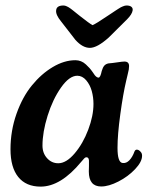

<svg xmlns="http://www.w3.org/2000/svg" viewBox="-20 -675 542 706"><path d="M375 -616.2Q381.3 -620.1 390.6 -626.5Q399.9 -632.8 404.1 -635.5Q408.2 -638.2 414.6 -642.3Q420.9 -646.5 424.3 -648.2Q427.7 -649.9 431.9 -651.6Q436 -653.3 439.2 -654.1Q442.4 -654.8 445.3 -654.8Q457 -654.8 462.9 -650.1Q468.8 -645.5 467.8 -637.2Q465.8 -622.6 447.3 -604L379.9 -537.1Q337.4 -499 310.5 -499Q283.7 -499 257.3 -528.3L204.6 -596.2Q184.1 -621.1 186.5 -637.2Q188 -654.8 213.4 -654.8Q216.3 -654.8 219.2 -654.1Q222.2 -653.3 225.8 -651.6Q229.5 -649.9 232.4 -648.2Q235.4 -646.5 240.7 -642.6Q246.1 -638.7 249.8 -635.5Q253.4 -632.3 261 -626.5Q268.6 -620.6 273.9 -616.2Q309.1 -588.4 320.3 -582.5Q335 -588.9 375 -616.2ZM502.4 -102.1Q502.4 -80.1 476.8 -53Q451.2 -25.9 415.5 -7.6Q379.9 10.7 352.1 10.7Q306.6 10.7 306.6 -44.4Q306.6 -48.8 307.1 -64.2Q307.6 -79.6 307.1 -85Q306.2 -96.7 297.9 -96.7Q294.9 -96.7 292.2 -94.7Q289.6 -92.8 285.2 -87.4Q280.8 -82 278.8 -80.1Q203.6 11.2 129.4 11.2Q75.7 11.2 47.1 -24.2Q18.6 -59.6 18.6 -126Q18.6 -193.8 40.5 -256.1Q62.5 -318.4 97.2 -360.8Q131.8 -403.3 174.1 -428.5Q216.3 -453.6 257.3 -453.6Q268.1 -453.6 277.8 -449.7Q287.6 -445.8 295.9 -438Q304.2 -430.2 309.1 -424.8Q314 -419.4 320.8 -409.7Q327.6 -399.9 328.6 -398.4Q335.9 -389.6 342.3 -389.6Q349.1 -389.6 354 -413.6Q357.9 -427.2 363.5 -433.6Q369.1 -439.9 378.9 -441.9Q392.6 -442.9 411.6 -445.8Q430.7 -448.7 437.5 -448.7Q454.6 -448.7 454.6 -432.1Q454.6 -425.8 453.6 -419.7Q452.6 -413.6 449.2 -400.1Q445.8 -386.7 444.3 -379.4Q432.6 -330.1 422.4 -255.1Q412.1 -180.2 412.1 -131.3Q412.1 -77.6 430.7 -75.7Q444.3 -73.7 455.8 -85.7Q467.3 -97.7 474.6 -118.2Q478 -126 485.4 -124.5Q491.7 -123.5 498 -115.7Q502.4 -110.8 502.4 -102.1ZM264.2 -396.5Q234.9 -396.5 204.3 -353Q173.8 -309.6 155 -249.3Q136.2 -189 136.2 -139.6Q136.2 -111.8 153.1 -93.3Q169.9 -74.7 194.3 -74.7Q223.6 -74.7 254.4 -110.8Q285.2 -147 304.4 -198Q323.7 -249 323.7 -293Q323.7 -317.4 317.4 -340.3Q311 -363.3 296.9 -379.9Q282.7 -396.5 264.2 -396.5Z"/></svg>

Font: Cooper* SemiBold
Style: Italic
Weight: 600
Italic angle: -7°
Designer: Owen Earl
Foundry: indestructible type*
Version: Version 0.001